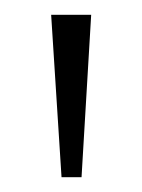

<svg xmlns="http://www.w3.org/2000/svg" viewBox="-20 -734 192 259"><path d="M63 -495 49 -714H103L90 -495Z"/></svg>

Font: Noto Serif Thai ExtraLight
Style: Regular
Weight: 250
Version: Version 2.001